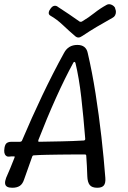

<svg xmlns="http://www.w3.org/2000/svg" viewBox="-35 -886 605 906"><path d="M23 0Q7 0 -1.5 -5Q-10 -10 -11 -20.5Q-12 -31 -6 -47Q4 -70 14 -93.5Q24 -117 33 -141Q35 -145 34 -147Q33 -149 29 -148Q24 -148 18.5 -148Q13 -148 8 -147Q-1 -146 -7 -151.5Q-13 -157 -14.5 -166Q-16 -175 -14 -186V-188Q-12 -199 -8.5 -205Q-5 -211 2 -214Q9 -217 19 -217H59Q62 -217 65 -218.5Q68 -220 69 -223Q91 -275 115 -328.5Q139 -382 164 -434.5Q189 -487 215 -538Q241 -589 267 -636Q287 -674 330 -674Q371 -674 379 -636Q400 -546 416 -444Q432 -342 443.5 -240.5Q455 -139 462 -47Q464 -22 455 -11Q446 0 424 0Q399 0 388.5 -13Q378 -26 377 -54Q376 -78 375 -102.5Q374 -127 372 -151Q372 -157 366 -157Q336 -157 306 -157Q276 -157 246 -156.5Q216 -156 185.5 -155.5Q155 -155 125 -153Q122 -153 120 -151.5Q118 -150 117 -147Q107 -120 98 -93.5Q89 -67 79 -40Q72 -18 58.5 -9Q45 0 23 0ZM150 -217Q203 -218 255.5 -219Q308 -220 360 -223Q364 -223 366 -226Q368 -229 367 -233Q359 -334 348.5 -426.5Q338 -519 321 -589Q319 -594 316 -594Q313 -594 311 -590Q271 -517 228.5 -422.5Q186 -328 146 -225Q145 -221 145.5 -219Q146 -217 150 -217ZM508 -846Q512 -839 512 -830Q512 -821 508 -813.5Q504 -806 496 -802Q453 -778 421 -759Q389 -740 353 -716Q343 -709 335 -709Q327 -709 319 -716Q291 -740 262 -767.5Q233 -795 203 -812Q194 -817 195 -826.5Q196 -836 204 -846L205 -847Q212 -857 221.5 -858.5Q231 -860 239 -853Q265 -836 290.5 -819Q316 -802 341 -784Q343 -783 346 -783Q349 -783 351 -784Q383 -803 410 -824.5Q437 -846 468 -863Q479 -869 491.5 -863.5Q504 -858 509 -847Z"/></svg>

Font: Winky Sans Light
Style: Italic
Weight: 300
Italic angle: -8.97852°
Designer: Simon Atzbach
Foundry: typofactur
Version: Version 1.205